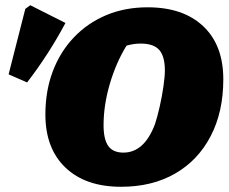

<svg xmlns="http://www.w3.org/2000/svg" viewBox="-20 -702 876 736"><path d="M444 14Q308 14 231 -59.5Q154 -133 154 -263Q154 -354 182.5 -429Q211 -504 263.5 -559Q316 -614 387.5 -644Q459 -674 546 -674Q682 -674 759 -601.5Q836 -529 836 -398Q836 -273 787.5 -180Q739 -87 651 -36.5Q563 14 444 14ZM453 -117Q533 -117 574 -226Q583 -253 592 -292.5Q601 -332 606.5 -370.5Q612 -409 612 -432Q612 -486 590.5 -510.5Q569 -535 519 -535Q492 -535 465 -527Q425 -462 401 -380.5Q377 -299 377 -222Q377 -168 395 -142.5Q413 -117 453 -117ZM84 -386 13 -417 77 -668 96 -682 231 -614Q167 -494 84 -386Z"/></svg>

Font: Piazzolla SC Black
Style: Italic
Weight: 900
Italic angle: -11.3°
Designer: Juan Pablo del Peral
Foundry: Huerta Tipografica
Version: Version 1.330